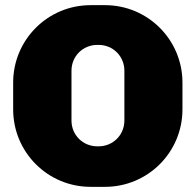

<svg xmlns="http://www.w3.org/2000/svg" viewBox="-20 -714 758 744"><path d="M387 -694H331C165 -694 31 -560 31 -394V-290C31 -124 165 10 331 10H387C553 10 687 -124 687 -290V-394C687 -560 553 -694 387 -694ZM357 -540H362C418 -540 462 -496 462 -440V-247C462 -191 418 -147 362 -147H357C301 -147 257 -191 257 -247V-440C257 -496 301 -540 357 -540Z"/></svg>

Font: Chivo Light
Style: Bold
Weight: 900
Designer: Hector Gatti
Foundry: Omnibus-Type
Version: Version 1.003;PS 001.003;hotconv 1.0.70;makeotf.lib2.5.58329